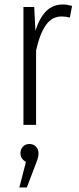

<svg xmlns="http://www.w3.org/2000/svg" viewBox="-20 -554 350 852"><path d="M259.8 -534.2Q275.4 -534.2 299.8 -527.8L290 -476.1Q271.5 -481 253.9 -481Q211.4 -481 184.3 -443.6Q157.2 -406.2 140.1 -330.1V0H84V-522.9H131.8L137.2 -418Q156.2 -476.6 185.8 -505.4Q215.3 -534.2 259.8 -534.2ZM110.8 85Q128.4 85 139.6 96.7Q150.9 108.4 150.9 126Q150.9 138.2 147.2 150.1Q143.6 162.1 131.8 191.9L99.1 277.8H65.9L95.2 164.1Q70.8 151.4 70.8 126Q70.8 108.4 81.8 96.7Q92.8 85 110.8 85Z"/></svg>

Font: Fira Sans Compressed Light
Style: Regular
Weight: 300
Width: 1
Designer: Carrois Corporate & Edenspiekermann AG
Foundry: Carrois Corporate GbR & Edenspiekermann AG
Version: Version 4.203;PS 004.203;hotconv 1.0.88;makeotf.lib2.5.64775